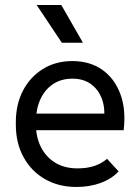

<svg xmlns="http://www.w3.org/2000/svg" viewBox="-20 -734 553 764"><path d="M284 10Q213 10 158.5 -21.5Q104 -53 73.5 -109Q43 -165 43 -238V-248Q43 -318 71 -372.5Q99 -427 150 -459Q201 -491 268 -491Q337 -491 386 -457Q435 -423 458.5 -361Q482 -299 472 -216H101V-282H429L393 -247Q400 -302 385.5 -340.5Q371 -379 341 -400Q311 -421 269 -421Q223 -421 190.5 -399Q158 -377 140.5 -338.5Q123 -300 123 -248V-238Q123 -188 143 -148.5Q163 -109 200 -86.5Q237 -64 288 -64Q326 -64 355 -73.5Q384 -83 406 -102L452 -52Q424 -22 380.5 -6Q337 10 284 10ZM226 -564 126 -714H224L310 -564Z"/></svg>

Font: SUSE
Style: Regular
Weight: 400
Designer: Rene Bieder
Foundry: SUSE
Version: Version 1.000